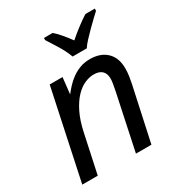

<svg xmlns="http://www.w3.org/2000/svg" viewBox="-181 -887 941 1010"><g transform="rotate(-30 289.5 -381.5)"><path d="M139 -539H217L206 -440Q220 -458 238 -477.5Q256 -497 278.5 -513Q301 -529 328 -539Q355 -549 388 -549Q452 -549 489 -513.5Q526 -478 526 -414Q526 -391 522.5 -367Q519 -343 515 -325L444 3H350L422 -337Q426 -360 429 -375.5Q432 -391 432 -405Q432 -469 364 -469Q339 -469 310 -456.5Q281 -444 254 -415.5Q227 -387 204.5 -341.5Q182 -296 168 -230L118 3H24ZM235 -766H288Q307 -750 327 -726Q347 -702 367 -675Q398 -702 429 -725.5Q460 -749 487 -766H544V-753Q532 -742 512.5 -723.5Q493 -705 472 -684Q451 -663 432 -642.5Q413 -622 403 -606H317Q303 -644 278.5 -684Q254 -724 235 -753Z"/></g></svg>

Font: BC Sans
Style: Italic
Weight: 400
Italic angle: -12°
Designer: Monotype Design Team
Designer: Province of B.C.
Foundry: Monotype Imaging Inc.
Version: Version 2.000;GOOG;noto-source:20170915:90ef993387c0